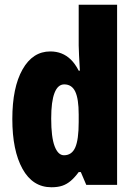

<svg xmlns="http://www.w3.org/2000/svg" viewBox="-20 -780 564 810"><path d="M197 10Q118 10 75 -67.5Q32 -145 32 -278Q32 -411 75 -487Q118 -563 192 -563Q218 -563 239.5 -554.5Q261 -546 279 -528.5Q297 -511 312 -482H317Q315 -520 313.5 -546Q312 -572 312 -588V-760H474V0H344L321 -54H312Q295 -31 278.5 -17Q262 -3 243 3.5Q224 10 197 10ZM250 -125Q283 -125 297.5 -158Q312 -191 312 -265V-297Q312 -363 297.5 -393.5Q283 -424 251 -424Q224 -424 210 -388Q196 -352 196 -280Q196 -201 210.5 -163Q225 -125 250 -125Z"/></svg>

Font: Noto Sans Khmer ExtraCondensed Black
Style: Regular
Weight: 900
Width: 2
Designer: Danh Hong and the Monotype Design Team
Foundry: Monotype Imaging Inc.
Version: Version 2.004